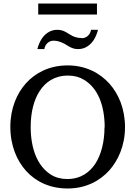

<svg xmlns="http://www.w3.org/2000/svg" viewBox="-20 -1060 770 1095"><path d="M576 -334C576 -251 557 -178 524 -127C492 -78 441 -39 364 -39C329 -39 298 -47 272 -63C194 -111 155 -211 155 -336C155 -419 173 -491 207 -542C239 -591 290 -629 368 -629C403 -629 433 -621 459 -605C538 -558 577 -459 577 -333ZM693 -334C693 -440 656 -525 604 -583C552 -641 472 -687 366 -687C260 -687 180 -643 128 -585C76 -527 39 -442 39 -337C39 -229 76 -144 129 -85C182 -27 260 15 366 15C471 15 551 -30 603 -88C655 -146 693 -231 693 -336ZM447 -843C425 -843 408 -848 393 -855C367 -868 346 -890 308 -890C292 -890 278 -887 265 -881C226 -862 205 -825 193 -780H233C236 -805 257 -828 285 -828C306 -828 323 -822 338 -815C365 -803 386 -780 424 -780C440 -780 454 -783 467 -789C506 -808 527 -845 539 -890H499C496 -864 474 -842 446 -842ZM198 -977H533V-1040H198Z"/></svg>

Font: Veleka
Style: Regular
Weight: 400
Designer: Stefan Peev, Context Ltd, 2016; SIL International, 1997-2014.
Foundry: Stefan Peev, Context Ltd, 2016
Version: Version 1.000